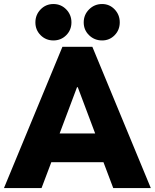

<svg xmlns="http://www.w3.org/2000/svg" viewBox="-28 -958 788 978"><path d="M-7.8 0 290 -719.7H442.4L740.2 0H548.8L482.4 -175.8L468.8 -246.1L368.2 -513.7H364.3L263.7 -246.1L250 -175.8L183.6 0ZM168 -131.8V-278.3H564.5V-131.8ZM492.2 -752Q453.1 -752 425.8 -778.6Q398.4 -805.2 398.4 -843.8Q398.4 -882.8 425.8 -910.2Q453.1 -937.5 492.2 -937.5Q529.8 -937.5 555.9 -910.2Q582 -882.8 582 -844.2Q582 -805.2 555.9 -778.6Q529.8 -752 492.2 -752ZM244.1 -752Q205.6 -752 179 -778.6Q152.3 -805.2 152.3 -843.8Q152.3 -882.8 179 -910.2Q205.6 -937.5 244.1 -937.5Q282.7 -937.5 309.3 -910.2Q335.9 -882.8 335.9 -844.2Q335.9 -805.2 309.3 -778.6Q282.7 -752 244.1 -752Z"/></svg>

Font: Reddit Sans Black
Style: Regular
Weight: 900
Version: Version 1.014